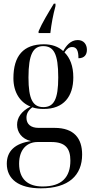

<svg xmlns="http://www.w3.org/2000/svg" viewBox="-20 -786 502 1045"><path d="M190 -616V-606H254C260 -658 269 -705 282 -753V-766H273C243 -717 208 -659 190 -616ZM202 239C354 239 427 168 427 55C427 -32 384 -90 277 -90H190C148 -90 124 -110 124 -145C124 -166 132 -184 156 -202C175 -195 197 -193 218 -193C327 -193 379 -261 379 -365C379 -427 361 -471 331 -501C345 -522 357 -530 373 -530C397 -530 407 -511 407 -469C439 -469 453 -488 453 -515C453 -544 436 -568 403 -568C363 -568 339 -535 324 -508C297 -533 261 -545 219 -545C108 -545 53 -483 53 -360C53 -283 90 -228 146 -206C95 -180 73 -145 73 -107C73 -68 97 -30 149 -18C61 -6 17 37 17 105C17 189 82 239 202 239ZM216 -203C159 -203 135 -246 135 -364C135 -491 161 -535 215 -535C272 -535 297 -494 297 -365C297 -245 273 -203 216 -203ZM212 229C133 229 84 190 84 105C84 25 129 -13 184 -13H260C336 -13 363 22 363 88C363 178 317 229 212 229Z"/></svg>

Font: Noto Serif Display Condensed
Style: Regular
Weight: 400
Width: 3
Designer: Monotype Design Team
Foundry: Monotype Imaging Inc.
Version: Version 2.009